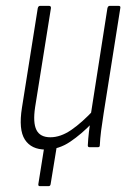

<svg xmlns="http://www.w3.org/2000/svg" viewBox="-20 -503 448 656"><path d="M116 133Q110 133 111 126L133 -12L176 -15L153 126Q152 133 146 133ZM136 8Q87 8 65 -26Q43 -60 55 -135L109 -475Q111 -483 117 -483H147Q155 -483 154 -475L100 -137Q92 -84 104.5 -59Q117 -34 152 -34Q187 -34 223.5 -59Q260 -84 302 -129L297 -85Q259 -45 219.5 -18.5Q180 8 136 8ZM286 0Q280 0 280 -6Q281 -28 284 -53.5Q287 -79 290 -99V-110L347 -475Q349 -483 355 -483H385Q393 -483 391 -475L334 -115Q329 -84 325.5 -56.5Q322 -29 321 -6Q321 0 314 0Z"/></svg>

Font: Sofia Sans Condensed Light
Style: Italic
Weight: 300
Italic angle: -9°
Version: Version 4.100